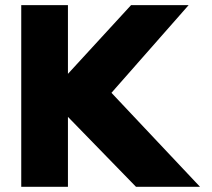

<svg xmlns="http://www.w3.org/2000/svg" viewBox="-20 -721 819 741"><path d="M62 0V-701.2H242.2V-436L485.8 -701.2H708L410.2 -362.8L752 0H504.9L242.2 -270V0Z"/></svg>

Font: Hussar Preview
Style: Bold
Weight: 700
Foundry: Cannot Into Space Fonts, PlusOne Fonts
Version: Version 2.29RC2 "Millennial"